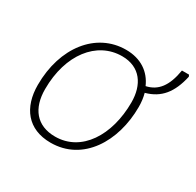

<svg xmlns="http://www.w3.org/2000/svg" viewBox="-133 -733 908 891"><g transform="rotate(30 321.0 -287.5)"><path d="M239 10C412 10 511 -153 511 -338C511 -364 508 -387 502 -409C579 -430 621 -482 642 -576L638 -585H600C585 -495 550 -451 490 -438C463 -500 408 -539 328 -539C168 -539 54 -394 54 -193C54 -73 116 10 239 10ZM243 -25C144 -25 93 -90 93 -193C93 -379 192 -504 327 -504C425 -504 471 -433 471 -340C471 -162 383 -25 243 -25Z"/></g></svg>

Font: Noto Sans ExtraLight
Style: Italic
Weight: 200
Italic angle: -12°
Designer: Monotype Design Team
Foundry: Monotype Imaging Inc.
Version: Version 2.013